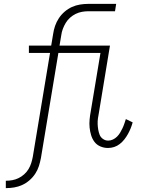

<svg xmlns="http://www.w3.org/2000/svg" viewBox="-20 -755 790 990"><path d="M10 215V177Q27 177 43.5 174Q60 171 75.5 163.5Q91 156 104.5 144Q118 132 127 117Q136 102 141 86Q146 70 149 54L238 -482H129V-520H244L254 -580Q257 -601 264 -621.5Q271 -642 283.5 -661Q296 -680 313.5 -695Q331 -710 351 -719Q371 -728 392.5 -731.5Q414 -735 435 -735H579L573 -697H435Q419 -697 402.5 -694Q386 -691 370.5 -683.5Q355 -676 341.5 -664Q328 -652 319 -637Q310 -622 304 -606Q298 -590 296 -574L287 -520H547L490 -174Q487 -159 485 -144.5Q483 -130 483.5 -115.5Q484 -101 486.5 -86.5Q489 -72 494 -59.5Q499 -47 511 -38.5Q523 -30 538 -30Q550 -30 562 -35.5Q574 -41 583.5 -50.5Q593 -60 599.5 -71Q606 -82 611.5 -93.5Q617 -105 621 -117Q625 -129 629 -141L664 -124Q660 -109 654 -94Q648 -79 640 -64.5Q632 -50 621.5 -36.5Q611 -23 597.5 -12.5Q584 -2 568.5 3Q553 8 537 8Q516 8 497.5 0Q479 -8 467.5 -23Q456 -38 450 -57.5Q444 -77 442 -97.5Q440 -118 442 -139Q444 -160 448 -181L498 -482H281L191 60Q187 81 180.5 101.5Q174 122 161.5 141Q149 160 131.5 175Q114 190 94 199Q74 208 53 211.5Q32 215 11 215Z"/></svg>

Font: Iosevka Etoile Extralight
Style: Italic
Weight: 200
Italic angle: -9°
Designer: Belleve Invis
Foundry: Belleve Invis
Version: Version 22.1.2; ttfautohint (v1.8.4)